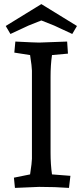

<svg xmlns="http://www.w3.org/2000/svg" viewBox="-20 -913 403 938"><path d="M227 -538V-167Q227 -110 234 -61L324 -54L317 5Q251 0 171 0L53 5L48 -45L127 -61Q136 -120 136 -137V-568Q136 -586 127 -644L50 -656L55 -710Q151 -705 171 -705L308 -710L312 -651L234 -644Q227 -595 227 -538ZM182 -893 356 -786 333 -747 245 -788 182 -813 119 -788 31 -747 8 -786Z"/></svg>

Font: Andada SC
Style: Regular
Weight: 400
Designer: Carolina Giovagnoli
Foundry: Carolina Giovagnoli
Version: Version 1.003